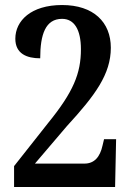

<svg xmlns="http://www.w3.org/2000/svg" viewBox="-20 -744 523 764"><path d="M36 0H438L442 -190H394L388 -165C378 -119 355 -93 316 -93H119L246 -242C359 -365 421 -449 421 -554C421 -656 352 -724 227 -724C103 -724 41 -661 41 -590C41 -530 87 -512 140 -512C140 -607 161 -669 227 -669C275 -669 302 -627 302 -548C302 -452 272 -378 171 -254L36 -83Z"/></svg>

Font: Noto Serif Armenian Condensed SemiBold
Style: Regular
Weight: 600
Width: 3
Designer: Monotype Design Team
Foundry: Monotype Imaging Inc.
Version: Version 2.008